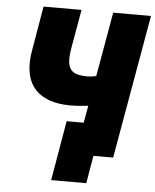

<svg xmlns="http://www.w3.org/2000/svg" viewBox="-57 -748 754 931"><g transform="rotate(5 320.0 -282.5)"><path d="M227 135H398L421 0H517L640 -700H456L401 -387C381 -382 364 -380 339 -382C274 -386 252 -417 269 -513L302 -700H117L80 -483C53 -330 118 -246 258 -235C298 -232 337 -235 375 -240L360 -156H277Z"/></g></svg>

Font: Fixel Text 20240404 ExtraBold
Style: Italic
Weight: 800
Width: 4
Italic angle: -10°
Designer: AlfaBravo + MacPaw
Foundry: Kyrylo Tkachov, Marchela Mozhyna, Serhii Makarenko, Maria Weinstein, Zakhar Kryvoshyya
Version: Version 1.211;Glyphs 3.2 (3225)